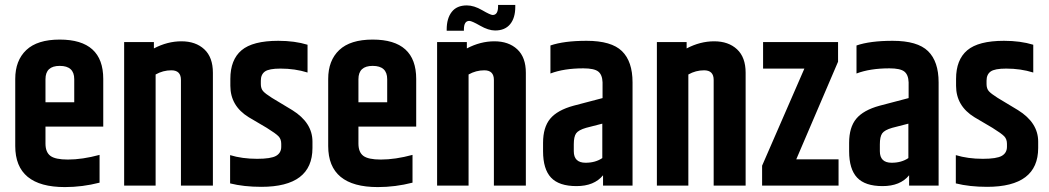

<svg xmlns="http://www.w3.org/2000/svg" viewBox="-20 -755 4265 781"><path d="M165 -339H282V-433Q282 -487 223 -487Q165 -487 165 -433ZM42 -161V-434Q42 -509 87 -551.5Q132 -594 223 -594Q400 -594 400 -434V-240H165V-171Q165 -136 185 -121Q205 -106 256 -106Q315 -106 385 -125V-12Q315 6 244 6Q42 6 42 -161Z M606 -558Q661 -587 718 -587Q776 -587 811 -554.5Q846 -522 846 -459V0H716V-430Q716 -469 677 -469Q643 -469 613 -452V0H485V-584H606Z M917 -434Q917 -512 962.5 -550.5Q1008 -589 1112 -589Q1179 -589 1231 -573V-460Q1180 -476 1121 -476Q1074 -476 1057.5 -464Q1041 -452 1041 -427V-413Q1041 -395 1050 -384.5Q1059 -374 1086 -357L1169 -307Q1251 -256 1251 -179V-153Q1251 5 1043 5Q972 5 916 -9V-124Q965 -109 1026 -109Q1082 -109 1103 -121Q1124 -133 1124 -158V-170Q1124 -189 1113 -200.5Q1102 -212 1065 -235L992 -278Q917 -324 917 -406Z M1438 -339H1555V-433Q1555 -487 1496 -487Q1438 -487 1438 -433ZM1315 -161V-434Q1315 -509 1360 -551.5Q1405 -594 1496 -594Q1673 -594 1673 -434V-240H1438V-171Q1438 -136 1458 -121Q1478 -106 1529 -106Q1588 -106 1658 -125V-12Q1588 6 1517 6Q1315 6 1315 -161Z M1879 -558Q1934 -587 1991 -587Q2049 -587 2084 -554.5Q2119 -522 2119 -459V0H1989V-430Q1989 -469 1950 -469Q1916 -469 1886 -452V0H1758V-584H1879ZM2006 -735H2076V-727Q2076 -682 2055 -656.5Q2034 -631 1994 -631Q1967 -631 1933 -650.5Q1899 -670 1889 -670Q1867 -670 1867 -635V-630H1797V-635Q1797 -680 1817.5 -706.5Q1838 -733 1879 -733Q1908 -733 1941.5 -713.5Q1975 -694 1984 -694Q2006 -694 2006 -729Z M2219 -570Q2274 -589 2366 -589Q2467 -589 2510 -547Q2553 -505 2553 -420V0H2433V-42Q2397 2 2325 2Q2254 2 2221.5 -32.5Q2189 -67 2189 -140V-174Q2189 -237 2218 -272Q2247 -307 2313 -325L2431 -356V-420Q2430 -451 2413.5 -464Q2397 -477 2353 -477Q2274 -477 2219 -456ZM2430 -112V-252L2364 -235Q2333 -226 2323.5 -212.5Q2314 -199 2314 -168V-140Q2314 -93 2362 -93Q2402 -93 2430 -112Z M2773 -558Q2828 -587 2885 -587Q2943 -587 2978 -554.5Q3013 -522 3013 -459V0H2883V-430Q2883 -469 2844 -469Q2810 -469 2780 -452V0H2652V-584H2773Z M3084 -584H3389V-504L3219 -107H3391V0H3080V-81L3252 -476H3084Z M3464 -570Q3519 -589 3611 -589Q3712 -589 3755 -547Q3798 -505 3798 -420V0H3678V-42Q3642 2 3570 2Q3499 2 3466.5 -32.5Q3434 -67 3434 -140V-174Q3434 -237 3463 -272Q3492 -307 3558 -325L3676 -356V-420Q3675 -451 3658.5 -464Q3642 -477 3598 -477Q3519 -477 3464 -456ZM3675 -112V-252L3609 -235Q3578 -226 3568.5 -212.5Q3559 -199 3559 -168V-140Q3559 -93 3607 -93Q3647 -93 3675 -112Z M3869 -434Q3869 -512 3914.5 -550.5Q3960 -589 4064 -589Q4131 -589 4183 -573V-460Q4132 -476 4073 -476Q4026 -476 4009.5 -464Q3993 -452 3993 -427V-413Q3993 -395 4002 -384.5Q4011 -374 4038 -357L4121 -307Q4203 -256 4203 -179V-153Q4203 5 3995 5Q3924 5 3868 -9V-124Q3917 -109 3978 -109Q4034 -109 4055 -121Q4076 -133 4076 -158V-170Q4076 -189 4065 -200.5Q4054 -212 4017 -235L3944 -278Q3869 -324 3869 -406Z"/></svg>

Font: Khand ExtraBold
Style: Regular
Weight: 800
Designer: Sanchit Sawaria and Jyotish Sonowal (Devanagari), Satya Rajpurohit (Latin)
Foundry: Indian Type Foundry
Version: Version 2.000;PS 1.0;hotconv 1.0.79;makeotf.lib2.5.61930